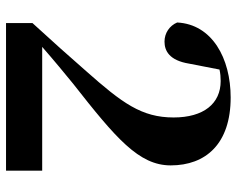

<svg xmlns="http://www.w3.org/2000/svg" viewBox="-96 -708 804 653"><g transform="rotate(90 306.5 -382.0)"><path d="M59 0H561V-123H140C187 -164 233 -202 265 -228C451 -374 543 -452 543 -560C543 -679 470 -764 312 -764C179 -764 63 -701 57 -582C68 -556 93 -539 122 -539C153 -539 186 -555 197 -623L217 -726C230 -729 243 -730 256 -730C333 -730 380 -672 380 -570C380 -461 331 -395 222 -272C173 -216 117 -153 59 -90Z"/></g></svg>

Font: Noto Serif CJK HK Black
Style: Regular
Weight: 900
Designer: Ryoko NISHIZUKA 西塚涼子 (kana & ideographs); Frank Grießhammer (Latin, Greek & Cyrillic); Wenlong ZHANG 张文龙 (bopomofo); San
Foundry: Adobe
Version: Version 2.001;hotconv 1.1.0;makeotfexe 2.6.0